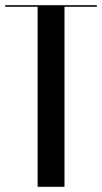

<svg xmlns="http://www.w3.org/2000/svg" viewBox="-25 -719 393 739"><path d="M347.8 -699H-5V-693H119.8V0H223.2V-693H347.8Z"/></svg>

Font: Moniqa Black
Style: Regular
Weight: 900
Designer: Rajesh Rajput
Foundry: Rajesh Rajput
Version: Version 1.000